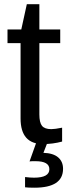

<svg xmlns="http://www.w3.org/2000/svg" viewBox="-20 -666 318 898"><path d="M270.5 -3.9Q227.5 7.8 181.6 7.8Q76.2 7.8 76.2 -111.8V-464.4H15.1V-528.3H79.6L105.5 -646.5H164.1V-528.3H261.7V-464.4H164.1V-130.9Q164.1 -92.8 176.5 -77.4Q189 -62 219.7 -62Q236.3 -62 270.5 -68.8ZM274.9 123.5Q274.9 211.9 141.1 211.9Q111.3 211.9 97.2 210V162.1Q121.6 165 139.2 165Q210.9 165 210.9 125.5Q210.9 87.9 146 87.9Q135.3 87.9 128.4 88.1Q121.6 88.4 118.2 88.9L149.9 0H202.1L183.1 48.8Q229 50.3 252 70.1Q274.9 89.8 274.9 123.5Z"/></svg>

Font: Arimo Nerd Font
Style: Regular
Weight: 400
Designer: Steve Matteson
Foundry: Monotype Imaging Inc.
Version: Version 1.33;Nerd Fonts 3.2.1